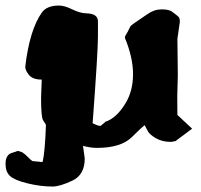

<svg xmlns="http://www.w3.org/2000/svg" viewBox="-79 -476 723 689"><path d="M269 54.7Q245.6 54.7 218.8 47.4L225.1 92.3V92.8Q225.1 151.4 180.4 172.4Q135.7 193.4 109.4 193.4Q65.9 193.4 19.3 181.9Q-27.3 170.4 -43.2 155.5Q-59.1 140.6 -59.1 112.8Q-59.1 112.3 -59.1 111.8Q-59.1 84.5 -42 74.7L-14.6 65.4L0.5 70.3Q10.3 76.2 21.5 87.9Q32.7 99.6 37.6 102.1L63.5 104.5L67.9 105.5Q71.8 105 74.2 104.5Q82.5 67.4 85.9 -28.3Q82.5 -33.7 75.4 -44.9Q68.4 -56.2 68.4 -126L70.8 -190.4Q39.1 -190.4 25.4 -206.5Q11.7 -222.7 11.7 -236.3V-237.3Q27.3 -369.1 71.3 -431.2Q88.9 -456.1 132.8 -456.1Q152.3 -456.1 180.2 -442.4Q208 -428.7 230.5 -428.2Q272.5 -427.2 272.5 -399.4V-344.7Q272.5 -290.5 253.4 -33.7Q272 -24.4 279.8 -24.4Q282.7 -24.4 284.2 -25.9Q289.6 -30.8 290.8 -31.7Q292 -32.7 293.5 -33.7Q295.9 -36.1 299.3 -39.1Q339.8 -52.2 372.6 -107.4Q398.4 -150.9 398.4 -210.2Q398.4 -269.5 369.1 -340.3V-341.3Q369.1 -345.2 372.6 -350.6Q380.4 -363.3 384.5 -372.6Q388.7 -381.8 390.6 -383.5Q392.6 -385.3 396.7 -388.4Q400.9 -391.6 404.8 -394.3Q408.7 -397 417 -402.6Q425.3 -408.2 450 -425.3Q474.6 -442.4 501.2 -442.4Q527.8 -442.4 539.1 -433.6Q557.6 -419.9 562 -415.3Q566.4 -410.6 566.4 -397.5L557.6 -336.4L559.1 -205.6L557.1 -130.9Q557.1 -94.7 557.6 -63.5L610.4 -14.2L550.8 30.3L535.6 33.2H535.2Q502.4 33.2 480 19.8Q457.5 6.3 452.1 -4.4Q443.8 -20.5 439.9 -26.9Q429.2 -18.6 394.5 15.6Q355.5 54.7 269 54.7Z"/></svg>

Font: Drukaatie burti
Style: Heavy
Weight: 800
Version: Version 0.14